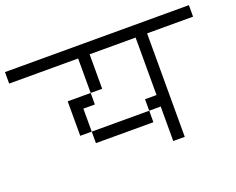

<svg xmlns="http://www.w3.org/2000/svg" viewBox="-102 -866 1205 981"><g transform="rotate(-20 500.0 -375.5)"><path d="M1000 -625V-687.5H0V-625H375V-437.5H250V-250H312.5V-187.5H625V-250H312.5Q312.5 -250 312.5 -375H375V-437.5H437.5V-625H687.5V-312.5H625V-250H687.5V-62.5H750V-625Z"/></g></svg>

Font: CalcUnifontExMono
Style: Regular
Weight: 500
Version: Version 15.0.06